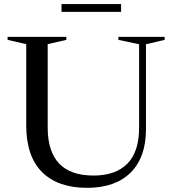

<svg xmlns="http://www.w3.org/2000/svg" viewBox="-20 -892 829 922"><path d="M648 -280V-679.5L548.5 -700.5V-715H770.5V-700.5L681 -679.5V-271.5Q681 -136.5 607.2 -63.2Q533.5 10 398.5 10Q257.5 10 181.8 -65.8Q106 -141.5 106 -290V-680L16.5 -700.5V-715H298.5V-700.5L209 -680V-280Q209 -49 429 -49Q535 -49 591.5 -106Q648 -163 648 -280ZM275.5 -835V-872.5H561.5V-835Z"/></svg>

Font: Newsreader 72pt
Style: Regular
Weight: 400
Designer: Hugues Gentile
Foundry: Production Type
Version: Version 1.003; ttfautohint (v1.8.3)